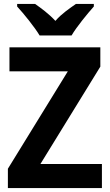

<svg xmlns="http://www.w3.org/2000/svg" viewBox="-20 -1005 558 974"><path d="M181 -825H343C368 -868 423 -935 456 -972V-985H365C334 -963 293 -936 261 -899C228 -935 188 -964 158 -985H67V-972C101 -935 156 -867 181 -825ZM497 -51V-173H185L489 -667V-765H28V-643H324L20 -149V-51Z"/></svg>

Font: Noto Sans Tamil UI SemiCondensed
Style: Bold
Weight: 700
Width: 4
Designer: Jelle Bosma - Monotype Design Team
Foundry: Monotype Imaging Inc.
Version: Version 2.004